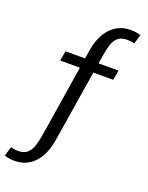

<svg xmlns="http://www.w3.org/2000/svg" viewBox="-233 -874 892 1157"><g transform="rotate(20 213.0 -295.5)"><path d="M8 194.5Q-15 194.5 -32.8 190.5Q-50.5 186.5 -56 184.5L-38 124Q-32.5 126 -19.2 128.5Q-6 131 8.5 131Q48 131 68.5 111.5Q89 92 98.8 61.2Q108.5 30.5 114 -4Q119.5 -35.5 126.8 -81.5Q134 -127.5 142.8 -182Q151.5 -236.5 160.5 -294.2Q169.5 -352 178.2 -407Q187 -462 194.5 -509.2Q202 -556.5 207.5 -589.5Q214.5 -631.5 229.8 -667.2Q245 -703 269 -729.8Q293 -756.5 325.5 -771.5Q358 -786.5 399.5 -786.5Q422.5 -786.5 440.2 -783Q458 -779.5 463.5 -777L445.5 -716.5Q439.5 -719 426.5 -721.2Q413.5 -723.5 399 -723.5Q359.5 -723.5 338.8 -704.2Q318 -685 308.8 -654Q299.5 -623 294 -588.5Q288.5 -555.5 281 -508.5Q273.5 -461.5 264.5 -406.2Q255.5 -351 246.2 -293.2Q237 -235.5 228.2 -181Q219.5 -126.5 212 -80.5Q204.5 -34.5 199.5 -3Q192.5 39 177.2 75Q162 111 138.2 137.8Q114.5 164.5 82 179.5Q49.5 194.5 8 194.5ZM61.5 -468 73 -531H413L401.5 -468Z"/></g></svg>

Font: Epilogue
Style: Regular
Weight: 400
Designer: Tyler Finck
Foundry: Etcetera Type Co
Version: Version 2.112